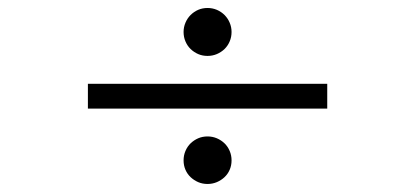

<svg xmlns="http://www.w3.org/2000/svg" viewBox="-20 -541 1040 481"><path d="M560.1 -139.2Q560.1 -126.5 555.4 -115.7Q550.8 -105 542.5 -97.2Q534.2 -89.4 523.2 -84.7Q512.2 -80.1 500 -80.1Q487.3 -80.1 476.6 -84.7Q465.8 -89.4 457.5 -97.2Q449.2 -105 444.6 -115.7Q439.9 -126.5 439.9 -139.2Q439.9 -151.9 444.6 -162.8Q449.2 -173.8 457.5 -181.9Q465.8 -189.9 476.6 -194.6Q487.3 -199.2 500 -199.2Q512.2 -199.2 523.2 -194.6Q534.2 -189.9 542.5 -181.9Q550.8 -173.8 555.4 -162.8Q560.1 -151.9 560.1 -139.2ZM200.2 -269V-331.1H799.8V-269ZM560.1 -460.9Q560.1 -448.2 555.4 -437.3Q550.8 -426.3 542.5 -418.2Q534.2 -410.2 523.2 -405.5Q512.2 -400.9 500 -400.9Q487.3 -400.9 476.6 -405.5Q465.8 -410.2 457.5 -418.2Q449.2 -426.3 444.6 -437.3Q439.9 -448.2 439.9 -460.9Q439.9 -473.1 444.6 -484.1Q449.2 -495.1 457.5 -503.4Q465.8 -511.7 476.6 -516.4Q487.3 -521 500 -521Q512.2 -521 523.2 -516.4Q534.2 -511.7 542.5 -503.4Q550.8 -495.1 555.4 -484.1Q560.1 -473.1 560.1 -460.9Z"/></svg>

Font: Charis SIL Afr
Style: Regular
Weight: 400
Foundry: SIL International
Version: Version 5.000